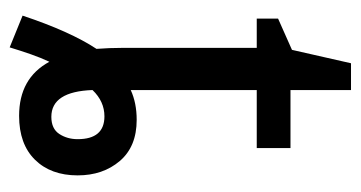

<svg xmlns="http://www.w3.org/2000/svg" viewBox="-190 -508 728 387"><g transform="rotate(90 173.5 -315.0)"><path d="M162 -138Q185 -162 215 -162Q261 -162 261 -108Q261 -87 250.5 -71Q240 -55 216 -55Q165 -55 162 -138ZM105 -51Q138 10 214 10Q271 10 302.5 -22Q334 -54 334 -108Q334 -159 305 -193Q276 -227 222 -227Q188 -227 162 -215V-469H279V-537H162V-659H108L81 -540L18 -512V-469H77V-198Q77 -172 79 -146Q44 -93 12 3L76 29Q83 6 90 -14Q97 -34 105 -51Z"/></g></svg>

Font: Noto Sans Display SemiCondensed
Style: Regular
Weight: 400
Width: 4
Designer: Monotype Design team
Foundry: Monotype Imaging Inc.
Version: 1.000